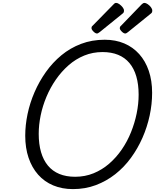

<svg xmlns="http://www.w3.org/2000/svg" viewBox="-20 -1285 1070 1324"><path d="M483 19Q408 19 347 -6.5Q286 -32 243 -80.5Q200 -129 177 -197Q154 -265 154 -349Q154 -422 170 -498.5Q186 -575 218 -649Q250 -723 296.5 -788.5Q343 -854 403.5 -904Q464 -954 539 -982.5Q614 -1011 702 -1011Q777 -1011 837 -985.5Q897 -960 940 -912Q983 -864 1006 -796.5Q1029 -729 1029 -645Q1029 -567 1012 -488Q995 -409 962.5 -335Q930 -261 883 -196.5Q836 -132 775 -84Q714 -36 641 -8.5Q568 19 483 19ZM498 -66Q566 -66 625 -90Q684 -114 733 -156.5Q782 -199 820 -254.5Q858 -310 883.5 -373.5Q909 -437 922.5 -503Q936 -569 936 -632Q936 -703 920 -758Q904 -813 872.5 -850.5Q841 -888 794.5 -907Q748 -926 687 -926Q620 -926 561 -902Q502 -878 453 -835Q404 -792 365.5 -736.5Q327 -681 300.5 -618Q274 -555 260.5 -489.5Q247 -424 247 -362Q247 -291 263 -236Q279 -181 310.5 -143Q342 -105 389 -85.5Q436 -66 498 -66ZM649 -1054Q638 -1054 624.5 -1067.5Q611 -1081 611 -1091Q611 -1095 612 -1099Q613 -1103 620 -1109L762 -1254Q766 -1259 770.5 -1262Q775 -1265 781 -1265Q791 -1265 803.5 -1256Q816 -1247 825.5 -1235Q835 -1223 835 -1212Q835 -1205 833 -1200Q831 -1195 820 -1187L668 -1064Q662 -1060 657.5 -1057Q653 -1054 649 -1054ZM844 -1054Q833 -1054 819.5 -1067.5Q806 -1081 806 -1091Q806 -1095 807.5 -1099Q809 -1103 816 -1109L956 -1254Q961 -1259 966 -1262Q971 -1265 976 -1265Q986 -1265 999 -1256Q1012 -1247 1021 -1235Q1030 -1223 1030 -1212Q1030 -1205 1028 -1200Q1026 -1195 1015 -1187L863 -1064Q858 -1060 853 -1057Q848 -1054 844 -1054Z"/></svg>

Font: Playwrite CA
Style: Regular
Weight: 400
Designer: Veronika Burian, José Scaglione
Foundry: TypeTogether
Version: Version 1.002